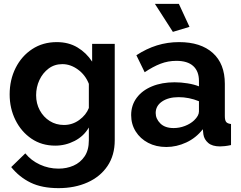

<svg xmlns="http://www.w3.org/2000/svg" viewBox="-20 -751 1248 994"><path d="M266 3Q196 3 143 -33Q90 -69 60 -129.5Q30 -190 30 -262Q30 -338 61 -399.5Q92 -461 147 -497Q202 -533 274 -533Q335 -533 381 -505.5Q427 -478 457 -432V-524H574V-25Q574 53 536.5 108.5Q499 164 433 193.5Q367 223 283 223Q197 223 138.5 194.5Q80 166 38 114L111 43Q141 80 186.5 101Q232 122 283 122Q325 122 360.5 106.5Q396 91 418 58.5Q440 26 440 -25V-91Q414 -46 366.5 -21.5Q319 3 266 3ZM311 -104Q355 -104 390.5 -130Q426 -156 440 -192V-317Q422 -363 383.5 -391Q345 -419 303 -419Q262 -419 231.5 -396Q201 -373 184 -336.5Q167 -300 167 -258Q167 -215 186 -180Q205 -145 237.5 -124.5Q270 -104 311 -104Z M659 -155Q659 -206 687.5 -244.5Q716 -283 767 -304Q818 -325 884 -325Q917 -325 951 -319.5Q985 -314 1010 -304V-332Q1010 -382 980.5 -409Q951 -436 893 -436Q850 -436 811 -421Q772 -406 729 -377L686 -465Q738 -499 792.5 -516Q847 -533 907 -533Q1019 -533 1081.5 -477Q1144 -421 1144 -317V-150Q1144 -128 1151 -119.5Q1158 -111 1176 -109V0Q1158 4 1143.5 5.5Q1129 7 1119 7Q1079 7 1058 -11Q1037 -29 1033 -55L1030 -82Q995 -37 944.5 -13.5Q894 10 841 10Q788 10 747 -11.5Q706 -33 682.5 -70.5Q659 -108 659 -155ZM985 -128Q1010 -152 1010 -174V-227Q958 -248 905 -248Q852 -248 819 -225.5Q786 -203 786 -166Q786 -136 810 -112Q834 -88 879 -88Q909 -88 937.5 -99Q966 -110 985 -128ZM782 -731H906L961 -612L875 -586Z"/></svg>

Font: Raleway
Style: Bold
Weight: 700
Designer: Matt McInerney, Pablo Impallari, Rodrigo Fuenzalida
Foundry: Matt McInerney, Pablo Impallari, Rodrigo Fuenzalida
Version: Version 4.026